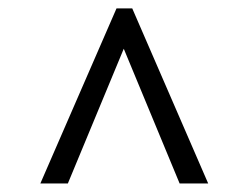

<svg xmlns="http://www.w3.org/2000/svg" viewBox="-20 -698 550 453"><path d="M75.2 -265.1 254.9 -678.2H292L471.2 -265.1H403.8L272 -583L140.1 -265.1Z"/></svg>

Font: Junicode SmCond Medium
Style: Italic
Weight: 500
Width: 4
Italic angle: -11°
Designer: Peter S. Baker
Version: Version 2.206